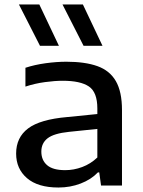

<svg xmlns="http://www.w3.org/2000/svg" viewBox="-20 -828 640 857"><path d="M241 9Q149 9 100.5 -32.8Q52 -74.5 52 -142.5Q52 -214.5 105.5 -254.8Q159 -295 279.5 -305.5L414.5 -319V-344Q414.5 -416.5 376.8 -442Q339 -467.5 260 -467.5Q225 -467.5 180.5 -461.5Q136 -455.5 93.5 -441.5V-525.5Q134.5 -539 183.8 -545.8Q233 -552.5 276 -552.5Q359.5 -552.5 414.8 -532.8Q470 -513 497.2 -465.8Q524.5 -418.5 524.5 -336.5V0H431L423 -58.5H417Q386.5 -26.5 340 -8.8Q293.5 9 241 9ZM164.5 -151.5Q164.5 -113 190.2 -90.8Q216 -68.5 271 -68.5Q309.5 -68.5 347 -82.5Q384.5 -96.5 414.5 -125V-252.5L288 -239.5Q220.5 -232.5 192.5 -210.8Q164.5 -189 164.5 -151.5ZM353 -623.5 259 -808H350L437.5 -623.5ZM158.5 -623.5 64.5 -808H155.5L243 -623.5Z"/></svg>

Font: Encode Sans Expanded Expanded Medium
Style: Regular
Weight: 500
Width: 7
Designer: Multiple Designers
Foundry: Impallari Type
Version: Version 3.000; ttfautohint (v1.8.3) -l 8 -r 50 -G 200 -x 14 